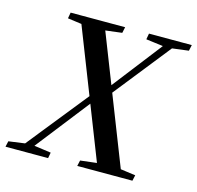

<svg xmlns="http://www.w3.org/2000/svg" viewBox="-129 -767 894 871"><g transform="rotate(15 318.5 -332.0)"><path d="M-30 0 -24 -27 63 -39H89L175 -27L170 0ZM22 0 301 -348 335 -316H313L302 -302L66 0ZM93 -636 98 -664H354L348 -636L234 -622H195ZM307 0 313 -27 432 -41H470L572 -27L566 0ZM348 -329 319 -365H339L351 -380L571 -664H614ZM461 -636 466 -664H667L661 -636L574 -625H547ZM404 0 144 -664H256L516 0Z"/></g></svg>

Font: Source Serif 4 48pt SemiBold
Style: Italic
Weight: 600
Italic angle: -12°
Designer: Frank Grießhammer
Foundry: Adobe Systems Incorporated
Version: Version 4.004;hotconv 1.0.116;makeotfexe 2.5.65601